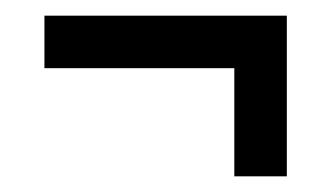

<svg xmlns="http://www.w3.org/2000/svg" viewBox="-20 -225 423 245"><path d="M279 0H346V-205H36.7V-138H279Z"/></svg>

Font: Jomhuria
Style: Regular
Weight: 400
Designer: Arabic design by Kourosh Beigpour, Latin design by Eben Sorkin, engineering by Lasse Fister and Khaled Hosney
Version: Version 1.0010